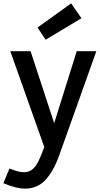

<svg xmlns="http://www.w3.org/2000/svg" viewBox="-63 -872 590 1136"><path d="M507 -569 286 51Q252 144 204.5 194Q157 244 85 244Q58 244 26.5 236Q-5 228 -43 212L-7 125Q20 136 41 141.5Q62 147 79 147Q107 147 127.5 131Q148 115 164.5 81.5Q181 48 199 -2L-2 -569H118L276 -87H240L391 -569ZM207 -637 159 -709 358 -852 419 -764Z"/></svg>

Font: Yaldevi SemiBold
Style: Regular
Weight: 600
Designer: Sol Matas, Rajitha Manaperi, Kosala Senevirathne
Foundry: Mooniak
Version: Version 1.100